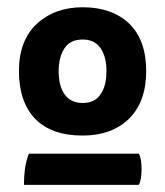

<svg xmlns="http://www.w3.org/2000/svg" viewBox="-20 -687 455 529"><path d="M59.6 -263.7Q52.7 -247.1 48.8 -222.7Q45.9 -198.2 45.9 -177.7Q151.4 -177.7 362.3 -177.7Q366.2 -183.6 368.2 -196.3Q370.1 -209 370.1 -220.7Q370.1 -233.4 368.2 -246.1Q366.2 -257.8 362.3 -263.7Q261.7 -263.7 59.6 -263.7ZM208 -667Q130.9 -667 81.1 -621.1Q32.2 -575.2 32.2 -491.2Q32.2 -406.2 77.1 -359.4Q122.1 -313.5 208 -313.5Q287.1 -313.5 335 -359.4Q382.8 -406.2 382.8 -491.2Q382.8 -576.2 335.9 -622.1Q288.1 -667 208 -667ZM141.6 -491.2Q141.6 -530.3 158.2 -554.7Q173.8 -578.1 208 -578.1Q240.2 -578.1 256.8 -554.7Q273.4 -530.3 273.4 -491.2Q273.4 -450.2 256.8 -426.8Q241.2 -403.3 208 -403.3Q174.8 -403.3 158.2 -426.8Q141.6 -450.2 141.6 -491.2Z"/></svg>

Font: cl
Style: Bold
Weight: 400
Designer: Mitja Miklavcic
Version: Version 7.504; 2011; Build 1021